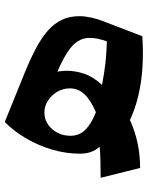

<svg xmlns="http://www.w3.org/2000/svg" viewBox="70 -658 600 779"><g transform="rotate(-90 369.5 -269.0)"><path d="M37.1 -160.1 77.1 0Q181.2 0 271.6 -41.3Q317.2 -19.8 371 -7.1Q424.8 5.6 485.4 9.5Q546.1 13.3 611.5 9L672.3 -149.4Q681.6 -172.3 687.3 -198.8Q692.9 -225.3 692.9 -245.6Q692.9 -285.4 678.6 -316.3Q664.3 -347.3 635.9 -372.8Q607.5 -398.4 564.7 -421.3Q522 -444.2 465.2 -467.5Q422 -485.4 372.1 -505.2Q322.3 -525 263.6 -549.2Q225 -511 196 -460.8Q167 -410.5 150.9 -354.9Q134.9 -299.3 134.9 -244.3Q134.9 -220.8 141.5 -200.9Q148.1 -181 163.1 -164.1Q138.7 -161.9 105.9 -161Q73 -160.1 37.1 -160.1ZM414 -154.5Q447.4 -190.9 459.4 -226.9Q471.4 -262.8 471.4 -298.6Q471.4 -308.3 470.4 -317.3Q469.5 -326.4 467.9 -335.8Q516.3 -314.5 546.8 -294.7Q577.3 -274.9 591.3 -252.6Q605.3 -230.3 604.8 -201.9Q604.3 -173.5 590.7 -134.9Q547.4 -136 506.4 -140.3Q465.4 -144.7 414 -154.5ZM303.2 -179.3Q256.2 -198.1 231.9 -222.3Q207.6 -246.5 207.6 -283.5Q207.6 -312.2 220.2 -335.9Q232.8 -359.6 254 -374Q275.3 -388.4 302 -388.4Q327.1 -388.4 349.3 -374.6Q371.5 -360.7 385.7 -337.1Q399.9 -313.5 399.9 -284.4Q399.9 -251.1 376.1 -225.9Q352.3 -200.7 303.2 -179.3Z"/></g></svg>

Font: Pinar-VF-FD
Style: Regular
Weight: 300
Designer: Amin Abedi
Version: Version 3.0